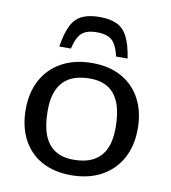

<svg xmlns="http://www.w3.org/2000/svg" viewBox="-83 -802 788 883"><g transform="rotate(10 311.5 -360.0)"><path d="M306.5 -62Q360.5 -62 397.5 -81.2Q434.5 -100.5 453.2 -139.8Q472 -179 472 -240.5Q472 -307.5 455.2 -352.5Q438.5 -397.5 404.2 -420.2Q370 -443 316.5 -443Q262.5 -443 225.8 -424Q189 -405 169.8 -365.5Q150.5 -326 150.5 -264.5Q150.5 -197.5 167.2 -152.5Q184 -107.5 218.8 -84.8Q253.5 -62 306.5 -62ZM307 10Q227 10 169.2 -22.2Q111.5 -54.5 80.8 -113.8Q50 -173 50 -252Q50 -332 82.2 -391Q114.5 -450 174.2 -482.5Q234 -515 316 -515Q396 -515 453.5 -482.5Q511 -450 542 -391.2Q573 -332.5 573 -253Q573 -173 540.5 -114Q508 -55 448.2 -22.5Q388.5 10 307 10ZM311.5 -658Q281 -658 260.2 -649.5Q239.5 -641 227 -620.2Q214.5 -599.5 206 -563.5H152Q162 -628.5 180.8 -664.5Q199.5 -700.5 231.5 -715Q263.5 -729.5 311.5 -729.5Q360 -729.5 391.8 -715Q423.5 -700.5 442.2 -664.5Q461 -628.5 471 -563.5H417Q409 -599.5 396.2 -620.2Q383.5 -641 363 -649.5Q342.5 -658 311.5 -658Z"/></g></svg>

Font: Newsreader 7pt
Style: Regular
Weight: 400
Designer: Hugues Gentile
Foundry: Production Type
Version: Version 1.003